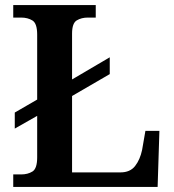

<svg xmlns="http://www.w3.org/2000/svg" viewBox="-20 -734 682 754"><path d="M32 0V-49H63Q89 -49 107.5 -60.5Q126 -72 126 -116V-279L38 -229V-292L126 -343V-598Q126 -642 107.5 -653.5Q89 -665 63 -665H32V-714H356V-665H325Q300 -665 281.5 -654Q263 -643 263 -602V-422L411 -509V-443L263 -357V-57H453Q491 -57 510.5 -82Q530 -107 538 -145L551 -220H606L599 0Z"/></svg>

Font: Noto Serif Toto SemiBold
Style: Regular
Weight: 600
Designer: Monotype Design Team
Foundry: Monotype Imaging Inc.
Version: Version 2.001; ttfautohint (v1.8.4.7-5d5b)